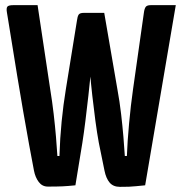

<svg xmlns="http://www.w3.org/2000/svg" viewBox="-20 -720 708 746"><path d="M446 6Q420 6 406 -10.5Q392 -27 386 -57L364 -165Q357 -203 350.5 -251.5Q344 -300 338.5 -349.5Q333 -399 329.5 -441Q326 -483 324 -508.5Q322 -534 322 -534L287 -641Q284 -658 290.5 -664Q297 -670 312 -670H385L436 -374Q445 -325 450.5 -277.5Q456 -230 459.5 -188.5Q463 -147 465 -114H473Q475 -169 481.5 -240Q488 -311 497 -374L539 -670Q541 -686 546 -693Q551 -700 566 -700H663L544 0Q522 2 508 3.5Q494 5 481 5.5Q468 6 446 6ZM166 5Q144 5 130.5 -13Q117 -31 112 -57Q104 -98 93 -158.5Q82 -219 70 -288Q58 -357 47 -424.5Q36 -492 27 -548Q18 -604 12.5 -637.5Q7 -671 7 -671Q4 -688 8.5 -694Q13 -700 32 -700H126L175 -374Q183 -325 188.5 -277.5Q194 -230 197.5 -188.5Q201 -147 203 -114H211Q213 -182 219.5 -248Q226 -314 236 -374L279 -640Q281 -656 285.5 -663Q290 -670 306 -670H355Q376 -670 378.5 -662.5Q381 -655 379 -642L341 -532Q341 -532 339 -506.5Q337 -481 333 -439.5Q329 -398 323.5 -349Q318 -300 312 -251.5Q306 -203 300 -165L273 0Q244 3 223 4Q202 5 166 5Z"/></svg>

Font: Yanone Kaffeesatz ExtraLight
Style: Bold
Weight: 700
Version: Version 2.003